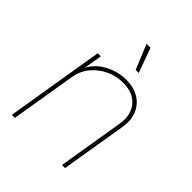

<svg xmlns="http://www.w3.org/2000/svg" viewBox="-211 -876 996 996"><g transform="rotate(45 287.0 -377.5)"><path d="M128.9 -360.8 69.3 0H46.9L136.2 -541H158.7L139.2 -423.8H133.3Q161.6 -486.3 218.8 -517.6Q275.9 -548.8 337.9 -548.8Q394 -548.8 432.9 -524.9Q471.7 -501 489 -459Q506.3 -417 497.1 -360.8L437.5 0H415L474.6 -361.3Q487.3 -435.5 449.5 -481Q411.6 -526.4 337.9 -526.4Q286.6 -526.4 242.2 -504.9Q197.8 -483.4 167.2 -446Q136.7 -408.7 128.9 -360.8ZM336.4 -619.1 280.8 -754.9H309.6L358.9 -619.1Z"/></g></svg>

Font: Inter 17pt Thin
Style: Italic
Weight: 250
Italic angle: -9.3988°
Version: Version 4.001;git-66647c0bb